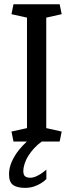

<svg xmlns="http://www.w3.org/2000/svg" viewBox="-20 -681 354 924"><path d="M181.2 0Q160.6 14.6 144.3 32.5Q127.9 50.3 116.2 69.1Q104.5 87.9 98.4 106.9Q92.3 126 92.3 142.6Q92.3 161.1 101.1 167.7Q109.9 174.3 125 174.3Q139.2 174.3 152.8 168.2Q166.5 162.1 177.7 154.8Q190.4 146 203.1 135.3V180.7Q191.4 192.9 175.3 202.1Q161.6 210.4 142.8 216.8Q124 223.1 100.6 223.1Q62 223.1 42.7 209Q23.4 194.8 23.4 158.2Q23.4 127 36.6 97.2Q49.8 67.4 71.8 40Q88.4 19.5 109.4 0H44.9L35.2 -47.9L109.9 -64.5V-596.2L35.2 -612.8L44.9 -660.6H267.1L276.9 -612.8L202.6 -596.2V-64.5L276.9 -47.9L267.1 0Z"/></svg>

Font: Noticia Text
Style: Regular
Weight: 400
Designer: JM Sole
Foundry: JM Sole
Version: Version 1.003